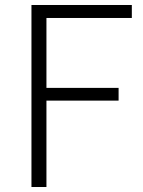

<svg xmlns="http://www.w3.org/2000/svg" viewBox="-20 -749 572 769"><path d="M106 0H166V-346H455V-397H166V-677H508V-729H106Z"/></svg>

Font: Noto Sans CJK SC Light
Style: Regular
Weight: 300
Designer: Ryoko NISHIZUKA 西塚涼子 (kana, bopomofo & ideographs); Paul D. Hunt (Latin, Greek & Cyrillic); Sandoll Communications 산돌커뮤니
Foundry: Adobe
Version: Version 2.004;hotconv 1.0.118;makeotfexe 2.5.65603